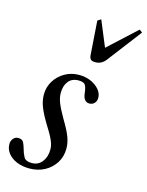

<svg xmlns="http://www.w3.org/2000/svg" viewBox="-149 -926 777 1013"><g transform="rotate(15 240.0 -419.0)"><path d="M112 10.5Q71.5 10.5 41.2 -2.8Q11 -16 -5.8 -38Q-22.5 -60 -22.5 -87Q-22.5 -104.5 -12 -117.2Q-1.5 -130 15 -130Q37 -130 44.5 -115Q52 -100 57 -81Q62.5 -59.5 73 -40Q83.5 -20.5 117 -20.5Q152 -20.5 173 -47.2Q194 -74 194 -115.5Q194 -130 189.5 -145.2Q185 -160.5 174.5 -180.8Q164 -201 146 -229.5Q113 -283 99.2 -318.2Q85.5 -353.5 85.5 -386Q85.5 -427 106.2 -460.8Q127 -494.5 162 -514.5Q197 -534.5 239.5 -534.5Q274.5 -534.5 303.5 -521.8Q332.5 -509 350 -488.2Q367.5 -467.5 367.5 -443.5Q367.5 -425.5 356.8 -414Q346 -402.5 329.5 -402.5Q298 -402.5 292.5 -446Q288.5 -482.5 279.5 -494Q270.5 -505.5 244.5 -505.5Q208 -505.5 188.8 -481.5Q169.5 -457.5 169.5 -417Q169.5 -391.5 180.8 -363.2Q192 -335 219.5 -287.5Q250.5 -236 262.5 -204Q274.5 -172 274.5 -141.5Q274.5 -97.5 253 -63.2Q231.5 -29 194.8 -9.2Q158 10.5 112 10.5ZM302.5 -621Q284.5 -621 277.8 -628.5Q271 -636 270 -650L257 -836L275.5 -848L333.5 -708L485.5 -848L501.5 -836L359.5 -650Q348 -635.5 334.5 -628.2Q321 -621 302.5 -621Z"/></g></svg>

Font: Libre Caslon Condensed
Style: Italic
Weight: 400
Italic angle: -22.583°
Designer: Pablo Impallari, Rodrigo Fuenzalida, Katja Schimmel, Ertekin Erdin
Foundry: Pablo Impallari, Rodrigo Fuenzalida
Version: Version 2.000;gftools[0.9.33]